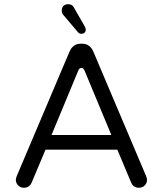

<svg xmlns="http://www.w3.org/2000/svg" viewBox="-20 -887 769 906"><path d="M378.4 -555.2 505.4 -250H223.1L350.1 -555.7Q355 -566.4 364.3 -566.4Q373.5 -566.4 378.4 -555.2ZM194.8 -180.7H533.7L599.1 -24.9Q604 -13.2 613.5 -7.1Q623 -1 635.7 -1Q652.3 -1 663.1 -12.2Q673.8 -23.4 673.8 -39.1Q673.8 -44.4 669.4 -56.2L420.4 -643.6Q412.6 -661.6 399.4 -671.1Q386.2 -680.7 369.1 -680.7H359.4Q331.5 -680.7 314.5 -655.8Q311 -650.4 308.1 -643.6L59.1 -56.2Q54.7 -44.4 54.7 -39.1Q54.7 -22.9 65.9 -11.7Q77.1 -1 92.8 -1Q109.9 -1 120.6 -11.7Q126 -17.1 129.4 -25.4ZM347.2 -735.8Q354 -727.5 363.8 -727.5Q377 -727.5 382.3 -737.3Q384.8 -741.7 384.8 -747.8Q384.8 -753.9 378.9 -764.2L328.6 -851.6Q320.8 -867.2 301.8 -867.2Q287.6 -867.2 279.5 -859.1Q271.5 -851.1 271.5 -836.9Q271.5 -824.2 279.3 -815.9Z"/></svg>

Font: YuPearl-Light
Style: Light
Weight: 300
Designer: Max Yao
Foundry: Max-Everyday
Version: Version 1.011; ttfautohint (v1.8.3)